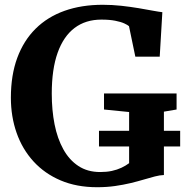

<svg xmlns="http://www.w3.org/2000/svg" viewBox="-20 -772 774 803"><path d="M386 11Q300.5 11 233.5 -17.5Q166.5 -46 120 -97Q73.5 -148 49.5 -216.2Q25.5 -284.5 25.5 -363.5Q25.5 -457.5 52.2 -530Q79 -602.5 129 -652Q179 -701.5 250 -726.8Q321 -752 409.5 -752Q449 -752 487.5 -747.8Q526 -743.5 560 -737.8Q594 -732 619.8 -727.2Q645.5 -722.5 659 -721L648 -535H546L519.5 -662.5Q514 -667.5 500 -674Q486 -680.5 462.2 -685.2Q438.5 -690 404 -690Q338 -690 291.8 -655Q245.5 -620 221 -551.2Q196.5 -482.5 196.5 -380.5Q196.5 -311.5 208.2 -252Q220 -192.5 244.8 -147.8Q269.5 -103 307.8 -77.8Q346 -52.5 399 -52.5Q426 -52.5 448 -57.2Q470 -62 488 -70.5Q506 -79 520 -89.5V-303.5L415 -314V-381H718.5V-314L665.5 -305V-40Q648.5 -39.5 627.5 -34Q606.5 -28.5 581.2 -21Q556 -13.5 526 -6.2Q496 1 461 6Q426 11 386 11ZM394 -159.5V-225H733.5V-159.5Z"/></svg>

Font: Merriweather Light 18pt
Style: Bold
Weight: 700
Version: Version 2.100